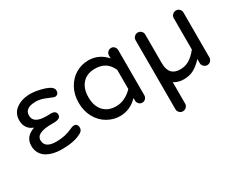

<svg xmlns="http://www.w3.org/2000/svg" viewBox="-97 -915 1909 1552"><g transform="rotate(-30 857.0 -139.5)"><path d="M102.5 -30.3Q47.9 -70.3 47.9 -140.6Q47.9 -224.6 140.6 -256.8L136.7 -258.8Q102.5 -272.5 84.5 -300.3Q66.4 -328.1 66.4 -365.2Q66.4 -433.6 118.2 -470.7Q170.9 -508.8 249 -508.8Q305.7 -508.8 377.9 -486.3Q448.2 -462.9 448.2 -427.7Q448.2 -387.7 411.1 -387.7Q405.3 -387.7 352.5 -410.2Q301.8 -432.6 258.8 -432.6Q154.3 -432.6 154.3 -361.3Q154.3 -287.1 272.5 -287.1H291L314.5 -288.1Q364.3 -288.1 364.3 -249Q364.3 -210 291 -210.9Q134.8 -213.9 134.8 -141.6Q134.8 -68.4 243.2 -68.4Q325.2 -68.4 394.5 -101.6Q413.1 -111.3 425.8 -111.3Q461.9 -111.3 461.9 -70.3Q461.9 -43.9 431.6 -28.3Q366.2 7.8 252 7.8Q160.2 7.8 102.5 -30.3Z M676.8 -20.5Q620.1 -52.7 586.9 -112.8Q553.7 -172.9 553.7 -249Q553.7 -327.1 587.9 -387.7Q620.1 -445.3 673.8 -477.1Q727.5 -508.8 791 -508.8Q889.6 -508.8 957 -432.6V-459Q957 -477.5 970.2 -490.7Q983.4 -503.9 1002 -503.9Q1019.5 -503.9 1031.7 -490.7Q1043.9 -477.5 1043.9 -459V-39.1Q1043.9 -20.5 1031.7 -7.3Q1019.5 5.9 1001 5.9Q982.4 5.9 969.7 -7.3Q957 -20.5 957 -39.1V-62.5Q886.7 10.7 791 10.7Q731.4 10.7 676.8 -20.5ZM957 -146.5V-325.2Q934.6 -376 897 -399.9Q859.4 -423.8 803.7 -423.8Q729.5 -423.8 687 -377.4Q644.5 -331.1 644.5 -249Q644.5 -167 687 -120.6Q729.5 -74.2 803.7 -74.2Q846.7 -74.2 885.7 -93.3Q924.8 -112.3 957 -146.5Z M1205.1 185.5V-459Q1205.1 -477.5 1218.8 -490.7Q1232.4 -503.9 1251 -503.9Q1269.5 -503.9 1282.7 -490.7Q1295.9 -477.5 1295.9 -459V-191.4Q1295.9 -73.2 1402.3 -73.2Q1448.2 -73.2 1485.8 -95.7Q1523.4 -118.2 1561.5 -166V-459Q1561.5 -477.5 1575.2 -490.7Q1588.9 -503.9 1607.4 -503.9Q1626 -503.9 1639.2 -490.7Q1652.3 -477.5 1652.3 -459V-40Q1652.3 -21.5 1639.2 -7.8Q1626 5.9 1607.4 5.9Q1588.9 5.9 1575.2 -7.8Q1561.5 -21.5 1561.5 -40V-77.1Q1518.6 -31.2 1479 -10.3Q1439.5 10.7 1385.7 10.7Q1335 10.7 1295.9 -14.6V185.5Q1295.9 204.1 1282.2 217.3Q1268.6 230.5 1250 230.5Q1231.4 230.5 1218.3 217.3Q1205.1 204.1 1205.1 185.5Z"/></g></svg>

Font: jf-openhuninn-2.1
Style: Regular
Weight: 400
Designer: [Kosugi Maru]
Designed by MOTOYA      

[Varela Round]
Joe Prince (Latin component); Avraham Cornfeld (Hebrew component)
Foundry: justfont Co., Ltd.
Version: 2.1